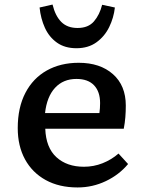

<svg xmlns="http://www.w3.org/2000/svg" viewBox="-20 -810 630 844"><path d="M321 14Q240 14 181 -18.5Q122 -51 90 -109.5Q58 -168 58 -247Q58 -337 91.5 -401.5Q125 -466 185.5 -500Q246 -534 326 -534Q420 -534 476.5 -484Q533 -434 533 -346Q533 -320 531 -295Q529 -270 524 -244H179Q182 -161 228 -119Q274 -77 349 -77Q392 -77 431 -92.5Q470 -108 501 -135L543 -89Q504 -42 445.5 -14Q387 14 321 14ZM178 -313H417Q420 -334 420 -357Q420 -407 393.5 -435Q367 -463 316 -463Q258 -463 222 -424Q186 -385 178 -313ZM316 -598Q265 -598 230.5 -622.5Q196 -647 177.5 -687.5Q159 -728 154 -777L211 -790Q223 -740 249.5 -713.5Q276 -687 321 -687Q368 -687 393 -716Q418 -745 429 -789L485 -777Q480 -732 460 -691Q440 -650 404 -624Q368 -598 316 -598Z"/></svg>

Font: Literata 7pt Medium
Style: Regular
Weight: 500
Designer: Latin by Veronika Burian and Jose Scaglione. Greek by Irene Vlachou. Cyrillic by Vera Evstafieva.
Foundry: TypeTogether
Version: Version 3.002